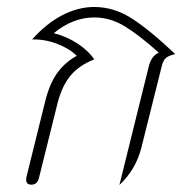

<svg xmlns="http://www.w3.org/2000/svg" viewBox="-20 -524 545 550"><path d="M407 -337Q415 -365 435 -373Q377 -425 336 -449.5Q295 -474 250 -474Q189 -474 134 -429Q170 -420 201 -400Q232 -380 250 -354Q207 -337 182.5 -308Q158 -279 145 -229L91 -12Q86 5 70 5Q55 5 55 -9Q55 -15 56 -18L110 -236Q123 -287 145.5 -317Q168 -347 200 -364Q179 -385 143.5 -398.5Q108 -412 72 -411Q113 -457 158.5 -480.5Q204 -504 250 -504Q306 -504 357 -471.5Q408 -439 482 -369Q464 -365 456 -358.5Q448 -352 444 -337L385 -101Q369 -38 322 6Z"/></svg>

Font: Srisakdi
Style: Regular
Weight: 400
Designer: Cadson Demak Co.,Ltd.
Foundry: Cadson Demak Co.,Ltd.
Version: Version 1.000